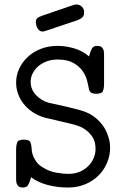

<svg xmlns="http://www.w3.org/2000/svg" viewBox="-20 -827 565 858"><path d="M140 -727Q140 -744 151.5 -749.5Q163 -755 172 -758Q225 -776 253.5 -786Q282 -796 296 -800.5Q310 -805 314 -806Q318 -807 322 -807Q335 -807 345.5 -797.5Q356 -788 356 -772Q356 -755 346 -747.5Q336 -740 324 -736Q273 -719 243.5 -709Q214 -699 199 -694Q184 -689 179 -687.5Q174 -686 172 -686Q162 -686 156 -691Q150 -696 146.5 -703Q143 -710 141.5 -717Q140 -724 140 -727ZM52 -162Q52 -177 56.5 -190Q61 -203 87 -203Q111 -203 115.5 -192Q120 -181 121 -168Q121 -161 122.5 -150.5Q124 -140 129 -128Q134 -116 143 -103.5Q152 -91 168 -81Q198 -61 231 -55.5Q264 -50 285 -50Q315 -50 337.5 -60Q360 -70 375.5 -86Q391 -102 399 -121.5Q407 -141 407 -161Q407 -194 393.5 -214.5Q380 -235 362 -247.5Q344 -260 325 -266Q306 -272 296 -274Q291 -275 273 -279.5Q255 -284 235 -288.5Q215 -293 198.5 -297Q182 -301 181 -301Q150 -310 126 -326Q102 -342 85.5 -363Q69 -384 60.5 -408.5Q52 -433 52 -458Q52 -490 65.5 -519.5Q79 -549 103.5 -572Q128 -595 162 -608.5Q196 -622 238 -622Q272 -622 309.5 -611.5Q347 -601 378 -575Q384 -598 390.5 -610Q397 -622 415 -622Q426 -622 432 -618Q438 -614 441 -607.5Q444 -601 444.5 -594Q445 -587 445 -581V-449Q445 -434 440.5 -421Q436 -408 410 -408Q395 -408 386.5 -413.5Q378 -419 376 -436Q374 -448 368.5 -469Q363 -490 348.5 -510.5Q334 -531 307.5 -546Q281 -561 237 -561Q210 -561 188 -552.5Q166 -544 150.5 -530.5Q135 -517 126 -499Q117 -481 117 -462Q117 -427 141 -402Q165 -377 197 -368L278 -350Q307 -343 328 -337.5Q349 -332 365 -325.5Q381 -319 395 -309.5Q409 -300 424 -285Q428 -280 436.5 -270Q445 -260 452.5 -245Q460 -230 466 -210Q472 -190 472 -166Q472 -133 459 -101Q446 -69 421.5 -44Q397 -19 362 -4Q327 11 284 11Q236 11 192.5 -0.5Q149 -12 119 -35Q112 -11 105.5 0Q99 11 82 11Q71 11 65 7Q59 3 56 -3.5Q53 -10 52.5 -17Q52 -24 52 -30Z"/></svg>

Font: CMU Typewriter Custom
Style: Regular
Weight: 500
Monospace: yes
Version: Version 0.7.0